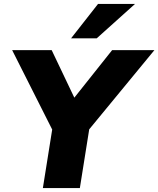

<svg xmlns="http://www.w3.org/2000/svg" viewBox="-20 -961 809 981"><path d="M199 0 257 -364 273 -247 42 -705H244L365 -451H351L553 -705H769L392 -247L446 -364L388 0ZM343 -765 481 -941H670L474 -765Z"/></svg>

Font: Nunito Sans 9pt Black
Style: Italic
Weight: 900
Italic angle: -9°
Version: Version 3.101;gftools[0.9.27]